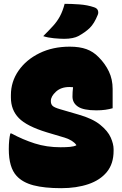

<svg xmlns="http://www.w3.org/2000/svg" viewBox="-20 -964 640 1004"><path d="M345 -720Q396 -720 432 -707Q468 -694 496 -665Q530 -631 549.5 -590Q569 -549 569 -499V-398Q552 -393 531 -390Q510 -387 484 -387Q416 -387 387.5 -406.5Q359 -426 359 -459Q359 -483 362 -508Q353 -509 343 -509Q299 -509 272.5 -484.5Q246 -460 246 -437V-434Q246 -420 254.5 -411Q263 -402 294 -393L390 -365Q464 -344 504 -311.5Q544 -279 559 -245Q574 -211 574 -184V-175Q574 -108 539 -65Q504 -22 442 -1Q380 20 300 20Q212 20 155 5Q98 -10 67 -44Q26 -88 26 -184Q26 -234 34 -266H40Q99 -234 161.5 -214Q224 -194 297 -194Q326 -194 346.5 -196Q367 -198 379 -204V-206Q362 -230 319 -244L225 -272Q120 -304 78.5 -346.5Q37 -389 37 -454V-467Q37 -537 77 -594.5Q117 -652 186.5 -686Q256 -720 345 -720ZM318 -944Q353 -944 395 -941Q437 -938 472 -926Q488 -921 492 -909Q496 -897 491 -886Q473 -841 449.5 -818Q426 -795 389 -775Q378 -769 359 -765Q340 -761 316 -761Q294 -761 262 -764Q230 -767 206 -775Q236 -805 257.5 -828.5Q279 -852 293.5 -879Q308 -906 318 -944Z"/></svg>

Font: Recursive Sn Csl St XBk
Style: Regular
Weight: 1000
Version: Version 1.079;hotconv 1.0.112;makeotfexe 2.5.65598; ttfautoh